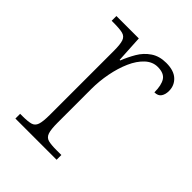

<svg xmlns="http://www.w3.org/2000/svg" viewBox="-164 -629 715 715"><g transform="rotate(45 193.5 -272.0)"><path d="M41 0V-25H53Q81 -25 96 -29Q111 -33 116.5 -49Q122 -65 122 -101V-438Q122 -472 116.5 -487.5Q111 -503 95 -507Q79 -511 47 -511H37V-536H155L161 -429H164Q175 -457 190.5 -483.5Q206 -510 231 -527Q256 -544 292 -544Q332 -544 352.5 -525Q373 -506 373 -477Q373 -459 365 -447Q357 -435 338 -435Q338 -473 325.5 -492Q313 -511 280 -511Q253 -511 231 -490.5Q209 -470 194 -436Q179 -402 171 -360.5Q163 -319 163 -278V-100Q163 -65 168.5 -49Q174 -33 189 -29Q204 -25 232 -25H258V0Z"/></g></svg>

Font: Noto Serif Lao SemiCondensed ExtraLight
Style: Regular
Weight: 200
Width: 4
Designer: Monotype Design Team
Foundry: Monotype Imaging Inc.
Version: Version 2.003; ttfautohint (v1.8.4.7-5d5b)